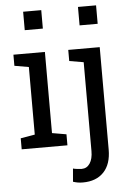

<svg xmlns="http://www.w3.org/2000/svg" viewBox="-63 -808 733 1068"><g transform="rotate(-5 303.5 -274.5)"><path d="M32.7 0V-61.5L112.3 -75.2V-452.6L32.7 -466.3V-528.3H208.5V-75.2L288.1 -61.5V0ZM107.4 -658.7V-761.7H208.5V-658.7ZM356 213.4Q340.3 213.4 327.6 211.2Q314.9 209 301.3 204.6L307.6 131.3Q314.5 133.8 330.8 135.7Q347.2 137.7 356 137.7Q384.8 137.7 401.6 112.5Q418.5 87.4 418.5 43.5V-452.6L338.9 -466.3V-528.3H514.6V43.5Q514.6 125 472.7 169.2Q430.7 213.4 356 213.4ZM413.6 -658.7V-761.7H514.6V-658.7Z"/></g></svg>

Font: Roboto Slab LO
Style: Regular
Weight: 400
Designer: Google
Version: Version 2.000